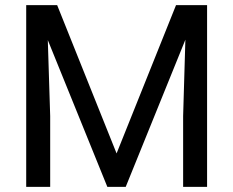

<svg xmlns="http://www.w3.org/2000/svg" viewBox="-20 -731 913 751"><path d="M203.6 -710.9 436 -130.9 668.5 -710.9H790V0H696.3V-276.9L705.1 -575.7L471.7 0H399.9L167 -574.2L176.3 -276.9V0H82.5V-710.9Z"/></svg>

Font: f42100
Style: 7875512
Weight: 400
Designer: Google
Version: Version 2.137; 2017